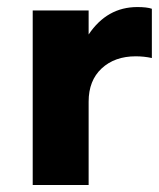

<svg xmlns="http://www.w3.org/2000/svg" viewBox="-20 -530 455 550"><path d="M373.5 -509.8Q400.9 -509.8 415 -504.9V-363.8Q392.6 -368.7 368.7 -368.7Q308.6 -368.7 271.2 -334Q233.9 -299.3 233.9 -238.8V0H73.7V-500H233.9V-431.2Q286.6 -509.8 373.5 -509.8Z"/></svg>

Font: Now
Style: Bold
Weight: 700
Designer: Alfredo Marco Pradil
Foundry: Alfredo Marco Pradil
Version: Version 1.002;PS 001.002;hotconv 1.0.88;makeotf.lib2.5.64775